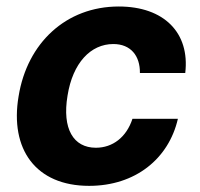

<svg xmlns="http://www.w3.org/2000/svg" viewBox="-20 -573 627 603"><path d="M259.9 10.7C405.2 10.7 509.9 -74.6 538.7 -199.9H396C377.1 -142 333.8 -109 281.2 -109C210.6 -109 174.7 -168.3 192.1 -272.7C208.5 -375.7 264.9 -434.7 335.9 -434.7C390.6 -434.7 420.1 -397.7 419.4 -343.8H561.8C576.7 -469.8 495.4 -552.6 353 -552.6C187.5 -552.6 65.3 -437.9 38.4 -270.6C10.3 -104.8 92 10.7 259.9 10.7Z"/></svg>

Font: Magic Ui Pro
Style: Bold Italic
Weight: 700
Italic angle: -9.39999°
Designer: Stefan Endress, Andreas Faust
Version: Version 1.000;FEAKit 1.0